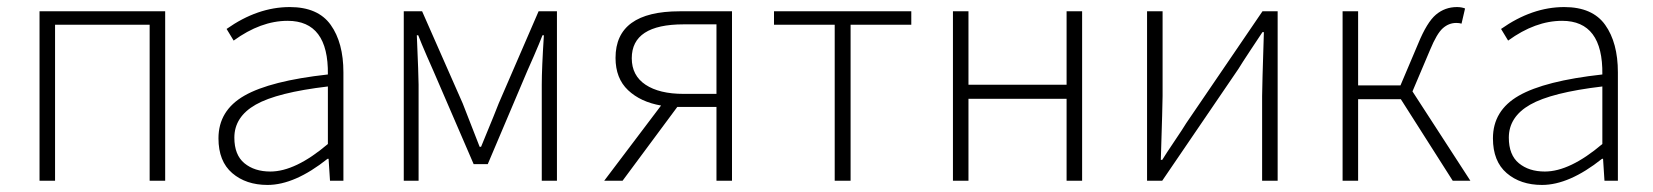

<svg xmlns="http://www.w3.org/2000/svg" viewBox="-20 -512 4683 544"><path d="M92 0V-480H448V0H404V-442H136V0Z M738 12Q677 12 638 -21.5Q599 -55 599 -120Q599 -199 672.5 -241Q746 -283 909 -301Q911 -453 795 -453Q719 -453 642 -397L622 -430Q710 -492 801 -492Q881 -492 917 -441.5Q953 -391 953 -307V0H915L911 -62H908Q815 12 738 12ZM746 -26Q817 -26 909 -104V-267Q765 -250 704.5 -215.5Q644 -181 644 -122Q644 -73 672.5 -49.5Q701 -26 746 -26Z M1124 0V-480H1176L1291 -219L1339 -96H1343Q1388 -205 1393 -219L1506 -480H1558V0H1515V-272Q1515 -318 1521 -412H1517Q1509 -391 1492.5 -353Q1476 -315 1474 -311L1362 -47H1322L1208 -311Q1206 -315 1189.5 -353Q1173 -391 1165 -412H1161Q1166 -295 1166 -272V0Z M2010 0V-209H1900H1899L1744 0H1692L1853 -213Q1795 -223 1759.5 -256.5Q1724 -290 1724 -348Q1724 -480 1906 -480H2054V0ZM1917 -246H2010V-443H1917Q1770 -443 1770 -347Q1770 -298 1809 -272Q1848 -246 1917 -246Z M2345 0V-442H2173V-480H2562V-442H2390V0Z M2680 0V-480H2724V-272H3002V-480H3046V0H3002V-232H2724V0Z M3230 0V-480H3274V-240Q3274 -219 3269 -59H3273Q3282 -74 3307 -111Q3332 -148 3341 -163L3557 -480H3600V0H3556V-240Q3556 -264 3561 -421H3557Q3547 -406 3522.5 -369Q3498 -332 3489 -317L3273 0Z M3784 0V-480H3828V-270H3948L3998 -388Q4023 -449 4048.5 -470.5Q4074 -492 4108 -492Q4121 -492 4131 -488L4121 -445Q4115 -447 4106 -447Q4085 -447 4068 -432Q4051 -417 4032 -371L3982 -253L4146 0H4096L3949 -231H3828V0Z M4349 12Q4288 12 4249 -21.5Q4210 -55 4210 -120Q4210 -199 4283.5 -241Q4357 -283 4520 -301Q4522 -453 4406 -453Q4330 -453 4253 -397L4233 -430Q4321 -492 4412 -492Q4492 -492 4528 -441.5Q4564 -391 4564 -307V0H4526L4522 -62H4519Q4426 12 4349 12ZM4357 -26Q4428 -26 4520 -104V-267Q4376 -250 4315.5 -215.5Q4255 -181 4255 -122Q4255 -73 4283.5 -49.5Q4312 -26 4357 -26Z"/></svg>

Font: Toshiba Sans Light
Style: Regular
Weight: 300
Designer: Paul D. Hunt
Foundry: Toshiba Corporation
Version: Version 2.020;PS 2.0;hotconv 1.0.86;makeotf.lib2.5.63406